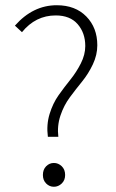

<svg xmlns="http://www.w3.org/2000/svg" viewBox="-20 -702 442 734"><path d="M163 -179Q157 -225 169.5 -266Q182 -307 204 -338Q226 -369 249 -397.5Q272 -426 289 -459.5Q306 -493 306 -526Q306 -576 277 -609.5Q248 -643 193 -643Q116 -643 64 -579L37 -604Q106 -682 197 -682Q268 -682 310 -639Q352 -596 352 -529Q352 -492 335 -456Q318 -420 294 -390.5Q270 -361 247 -330Q224 -299 211 -260Q198 -221 203 -179ZM144 -33Q144 -54 156.5 -66.5Q169 -79 186 -79Q203 -79 216 -66.5Q229 -54 229 -33Q229 -13 216 -0.5Q203 12 186 12Q169 12 156.5 -0.5Q144 -13 144 -33Z"/></svg>

Font: Toshiba Sans Light
Style: Regular
Weight: 300
Designer: Paul D. Hunt
Foundry: Toshiba Corporation
Version: Version 2.020;PS 2.0;hotconv 1.0.86;makeotf.lib2.5.63406